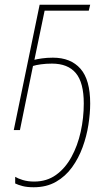

<svg xmlns="http://www.w3.org/2000/svg" viewBox="-20 -548 443 809"><path d="M122 241Q94 241 75 236Q56 231 44 225V197Q55 204 76 210.5Q97 217 124 217Q177 217 216 189Q255 161 281 113.5Q307 66 320 7.5Q333 -51 333 -112Q333 -200 299.5 -240Q266 -280 199 -280Q174 -280 152.5 -277Q131 -274 119 -270L64 0H38L147 -528H360L354 -503H168L125 -296Q136 -299 157 -302Q178 -305 203 -305Q278 -305 319 -258.5Q360 -212 360 -112Q360 -70 352.5 -22Q345 26 328 72.5Q311 119 283.5 157Q256 195 216 218Q176 241 122 241Z"/></svg>

Font: Noto Sans Disp Thin
Style: Italic
Weight: 100
Italic angle: -12°
Designer: Monotype Design Team
Foundry: Monotype Imaging Inc.
Version: Version 2.000;GOOG;noto-source:20170915:90ef993387c0